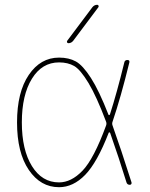

<svg xmlns="http://www.w3.org/2000/svg" viewBox="-20 -770 625 800"><path d="M226 -510Q155 -510 113 -442Q71 -374 71 -260Q71 -146 113 -78Q155 -10 226 -10Q277 -10 324 -59Q371 -108 422 -247Q425 -255 422 -263Q382 -369 348.5 -424.5Q315 -480 289 -495Q263 -510 226 -510ZM226 10Q149 10 100 -62Q51 -134 51 -260Q51 -386 100 -458Q149 -530 226 -530Q267 -530 296 -514Q325 -498 359 -445Q393 -392 432 -292Q433 -290 435 -290.5Q437 -291 438 -293Q467 -383 498 -510Q500 -520 511 -520Q521 -520 519 -510Q483 -363 449 -263Q446 -255 449 -247Q483 -152 528 -10Q529 -6 527 -3Q525 0 521 0Q510 0 507 -10Q476 -111 439 -216Q438 -218 436 -218.5Q434 -219 433 -217Q385 -93 335 -41.5Q285 10 226 10ZM265 -590Q261 -590 259.5 -593.5Q258 -597 260 -600L365 -740Q373 -750 385 -750Q389 -750 390.5 -746.5Q392 -743 390 -740L285 -600Q277 -590 265 -590Z"/></svg>

Font: Rounded Mplus 1c Thin
Style: Regular
Weight: 250
Version: Version 1.059.20150529